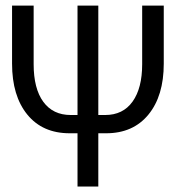

<svg xmlns="http://www.w3.org/2000/svg" viewBox="-20 -679 640 699"><path d="M262.2 0V-193.8H233.9Q134.8 -193.8 79.3 -262Q23.9 -330.1 23.9 -447.3V-658.7H102.5V-445.3Q102.5 -356.4 137.7 -308.3Q172.9 -260.3 237.3 -260.3H262.2V-658.7H337.9V-260.3H362.8Q427.7 -260.3 462.6 -309.1Q497.6 -357.9 497.6 -445.3V-658.7H576.2V-447.3Q576.2 -330.1 520.5 -262Q464.8 -193.8 366.2 -193.8H337.9V0Z"/></svg>

Font: Cousine
Style: Regular
Weight: 400
Monospace: yes
Designer: Steve Matteson
Foundry: Ascender Corporation
Version: Version 1.20